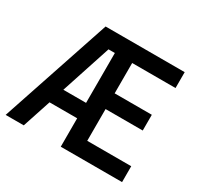

<svg xmlns="http://www.w3.org/2000/svg" viewBox="-147 -868 1083 1047"><g transform="rotate(30 394.5 -345.0)"><path d="M4 0 235 -690H733V-590H460V-399H694V-300H460V-100H737V0H351V-179H177L118 0ZM208 -276H351V-590H311Z"/></g></svg>

Font: Radio Canada Condensed Medium
Style: Regular
Weight: 500
Width: 3
Designer: Charles Daoud, Etienne Aubert Bonn, Alexandre Saumier Demers, Jacques Le Bailly
Foundry: Radio-Canada
Version: Version 2.104; ttfautohint (v1.8.4.7-5d5b);gftools[0.9.28.de